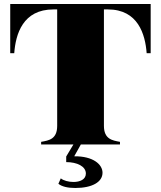

<svg xmlns="http://www.w3.org/2000/svg" viewBox="-20 -720 802 957"><path d="M731 -700H31V-455H51C58 -550 94 -673 246 -673H265V-93C265 -26 224 -20 185 -13V0H346L310 60V88C364 88 408 109 408 145C408 175 378 187 346 187C322 187 296 180 283 169L271 196C288 210 318 217 355 217C440 217 491 187 491 141C491 100 445 58 350 59L383 0H578V-13C540 -20 498 -26 498 -93V-673H518C668 -673 704 -549 711 -455H731Z"/></svg>

Font: Sprat Black
Style: Regular
Weight: 900
Designer: Ethan Nakache
Foundry: Collletttivo
Version: Version 2.000;Glyphs 3.2 (3217)